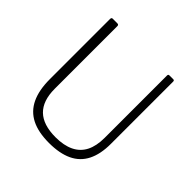

<svg xmlns="http://www.w3.org/2000/svg" viewBox="-191 -909 1086 1086"><g transform="rotate(45 352.0 -366.0)"><path d="M603 -234Q603 -152 575.5 -97.5Q548 -43 492 -16.5Q436 10 352 10Q266 10 210.5 -18Q155 -46 127.5 -103.5Q100 -161 100 -249V-730Q100 -742 109 -742H147Q158 -742 158 -731V-230Q158 -134 207 -86.5Q256 -39 355 -39Q421 -39 465.5 -60.5Q510 -82 532 -125Q554 -168 554 -233V-732Q554 -742 563 -742H595Q603 -742 603 -732V-234Z"/></g></svg>

Font: Libre Franklin Thin ExtraLight
Style: Regular
Weight: 250
Version: Version 3.000